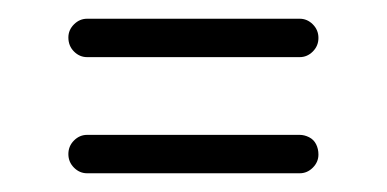

<svg xmlns="http://www.w3.org/2000/svg" viewBox="-20 -403 413 205"><path d="M73 -342Q65 -342 59 -348Q53 -354 53 -363Q53 -367 54.5 -370.5Q56 -374 59 -377Q62 -380 65.5 -381.5Q69 -383 73 -383H300Q308 -383 314 -377Q320 -371 320 -362.5Q320 -354 314 -348Q308 -342 300 -342ZM300 -259Q305 -259 310 -256.5Q315 -254 317.5 -249Q320 -244 320 -238Q320 -230 314 -224Q308 -218 300 -218H73Q65 -218 59 -224Q53 -230 53 -238.5Q53 -247 59 -253Q65 -259 73 -259Z"/></svg>

Font: Soda Fountain
Style: ThinOblique
Weight: 400
Version: Version 1.0